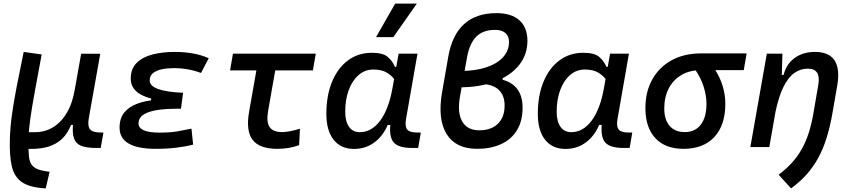

<svg xmlns="http://www.w3.org/2000/svg" viewBox="-20 -815 4728 1064"><path d="M233.4 229 225.6 228.5Q143.1 223.1 101.1 194.1Q59.1 165 45.4 106.4Q31.7 47.9 34.7 -45.9Q36.6 -108.9 46.1 -179Q55.7 -249 72.3 -334.2Q88.9 -419.4 111.3 -527.3L210.9 -513.2Q188.5 -392.1 172.1 -303.2Q155.8 -214.4 147 -150.1Q138.2 -85.9 137.2 -37.1Q137.2 18.6 140.6 53.7Q144 88.9 163.8 107.7Q183.6 126.5 232.4 133.8L254.9 137.2ZM142.6 10.3 115.2 9.8 122.6 -82.5H174.3Q230 -82.5 275.4 -110.6Q320.8 -138.7 352.1 -192.9Q383.3 -247.1 395.5 -325.7L386.7 -122.6H354.5L382.3 -146Q367.2 -98.1 339.4 -62.5Q311.5 -26.9 263.9 -7.8Q216.3 11.2 142.6 10.3ZM512.7 4.9Q460 4.9 430.2 -6.8Q400.4 -18.6 390.1 -47.9Q379.9 -77.1 384.8 -129.4L388.7 -183.6L379.4 -234.9L429.7 -517.1H535.6L472.2 -160.6Q464.4 -116.2 479 -98.4Q493.7 -80.6 539.1 -80.6H553.2L538.1 4.9Z M844.2 9.8Q642.6 9.8 642.6 -107.4Q642.6 -159.7 669.2 -191.9Q695.8 -224.1 741.5 -240.7Q787.1 -257.3 844.2 -261.7L994.6 -300.8L982.9 -212.4H957.5Q904.8 -212.4 865.5 -207.3Q826.2 -202.1 800 -192.1Q773.9 -182.1 760.7 -167Q747.6 -151.9 747.6 -131.8Q747.6 -80.1 863.8 -80.1Q924.8 -80.1 966.6 -87.6Q1008.3 -95.2 1041 -102.1L1050.3 -13.7Q1009.3 -2.9 957.3 3.4Q905.3 9.8 844.2 9.8ZM808.1 -212.4 818.4 -268.6Q704.6 -298.3 704.6 -378.9Q704.6 -434.6 737.8 -467Q771 -499.5 826.2 -513.4Q881.3 -527.3 946.8 -527.3Q1060.1 -527.3 1136.7 -492.2L1093.8 -410.6Q1023.4 -437.5 941.9 -437.5Q907.2 -437.5 877 -431.2Q846.7 -424.8 828.1 -409.9Q809.6 -395 809.6 -368.7Q809.6 -338.9 856 -321.8Q902.3 -304.7 994.6 -300.8L982.9 -212.4Z M1517.1 9.8Q1418 9.8 1379.9 -40Q1341.8 -89.8 1360.4 -195.3L1417 -517.6H1521.5L1465.8 -200.2Q1455.1 -139.6 1473.9 -111.3Q1492.7 -83 1543 -83Q1580.1 -83 1642.1 -101.6L1637.7 -10.7Q1583 9.8 1517.1 9.8ZM1254.9 -424.8 1271 -517.6H1730L1713.9 -424.8Z M2048.8 -429.7Q2002.4 -429.7 1967.3 -399.2Q1932.1 -368.7 1912.6 -315.9Q1893.1 -263.2 1893.1 -196.3Q1893.1 -141.6 1914.3 -112.1Q1935.5 -82.5 1973.6 -82.5Q2039.1 -82.5 2086.7 -146.2Q2134.3 -210 2154.8 -325.7L2189 -517.6H2293.5L2230 -154.8Q2223.1 -115.7 2236.1 -98.1Q2249 -80.6 2292 -80.6H2312L2297.4 4.9H2262.7Q2187.5 4.9 2161.1 -26.6Q2134.8 -58.1 2144 -135.3L2172.4 -122.6H2115.7L2139.2 -150.9Q2114.3 -74.2 2062.7 -32Q2011.2 10.3 1941.9 10.3Q1868.7 10.3 1828.6 -40.8Q1788.6 -91.8 1788.6 -184.1Q1788.6 -285.6 1820.1 -361.8Q1851.6 -438 1908.2 -480.2Q1964.8 -522.5 2040.5 -522.5Q2101.1 -522.5 2127.4 -500.7Q2153.8 -479 2168.9 -444.3H2179.7L2188 -340.8Q2180.7 -354.5 2165.5 -375.5Q2150.4 -396.5 2122.6 -413.1Q2094.7 -429.7 2048.8 -429.7ZM2064 -609.4 2169.9 -794.9H2290L2159.7 -609.4Z M2624.5 9.8Q2505.4 9.8 2454.6 -72.8Q2403.8 -155.3 2430.2 -305.7L2463.9 -499.5Q2505.9 -742.2 2731.4 -742.2Q2814.5 -742.2 2858.6 -702.4Q2902.8 -662.6 2902.8 -589.4Q2902.8 -511.2 2855.7 -453.1Q2808.6 -395 2723.6 -363Q2638.7 -331.1 2524.4 -331.1H2482.4L2485.8 -421.9H2533.7Q2613.3 -421.9 2673.3 -441.4Q2733.4 -460.9 2767.1 -497.3Q2800.8 -533.7 2800.8 -583Q2800.8 -614.7 2780.8 -632.1Q2760.7 -649.4 2723.1 -649.4Q2656.7 -649.4 2619.4 -611.8Q2582 -574.2 2568.4 -498L2529.3 -281.2Q2513.2 -191.4 2541.3 -142.1Q2569.3 -92.8 2637.2 -92.8Q2677.2 -92.8 2708.5 -107.7Q2739.7 -122.6 2758.1 -153.3Q2776.4 -184.1 2776.4 -230.5Q2776.4 -287.1 2742.7 -318.1Q2709 -349.1 2646 -349.1L2659.7 -418Q2690.9 -418 2716.3 -410.6Q2741.7 -403.3 2765.6 -389.6V-373Q2805.2 -362.3 2829.6 -340.1Q2854 -317.9 2865 -287.4Q2876 -256.8 2876 -219.7Q2876 -142.6 2843.8 -91.6Q2811.5 -40.5 2754.9 -15.4Q2698.2 9.8 2624.5 9.8Z M3220.7 -429.7Q3174.3 -429.7 3139.2 -399.2Q3104 -368.7 3084.5 -315.9Q3064.9 -263.2 3064.9 -196.3Q3064.9 -141.6 3086.2 -112.1Q3107.4 -82.5 3145.5 -82.5Q3210.9 -82.5 3258.5 -146.2Q3306.2 -210 3326.7 -325.7L3360.8 -517.6H3465.3L3401.9 -154.8Q3395 -115.7 3408 -98.1Q3420.9 -80.6 3463.9 -80.6H3483.9L3469.2 4.9H3434.6Q3359.4 4.9 3333 -26.6Q3306.6 -58.1 3315.9 -135.3L3344.2 -122.6H3287.6L3311 -150.9Q3286.1 -74.2 3234.6 -32Q3183.1 10.3 3113.8 10.3Q3040.5 10.3 3000.5 -40.8Q2960.4 -91.8 2960.4 -184.1Q2960.4 -285.6 2991.9 -361.8Q3023.4 -438 3080.1 -480.2Q3136.7 -522.5 3212.4 -522.5Q3272.9 -522.5 3299.3 -500.7Q3325.7 -479 3340.8 -444.3H3351.6L3359.9 -340.8Q3352.5 -354.5 3337.4 -375.5Q3322.3 -396.5 3294.4 -413.1Q3266.6 -429.7 3220.7 -429.7Z M3767.1 9.8Q3667 9.8 3611.8 -49.3Q3556.6 -108.4 3556.6 -215.8Q3556.6 -307.1 3595 -375.2Q3633.3 -443.4 3702.4 -481.2Q3771.5 -519 3863.8 -519H4117.7L4101.6 -426.3H3863.8Q3802.7 -426.3 3757.1 -399.9Q3711.4 -373.5 3686.3 -325.7Q3661.1 -277.8 3661.1 -213.9Q3661.1 -151.9 3690.9 -117.4Q3720.7 -83 3774.4 -83Q3832 -83 3863.5 -124Q3895 -165 3895 -240.2Q3895 -284.2 3879.4 -334.7Q3863.8 -385.3 3828.6 -434.6H3939Q3969.7 -388.2 3984.6 -338.9Q3999.5 -289.6 3999.5 -240.2Q3999.5 -121.1 3938.7 -55.7Q3877.9 9.8 3767.1 9.8Z M4138.2 0 4229.5 -517.6H4315.9L4312.5 -394L4243.2 0ZM4495.6 -527.3Q4574.2 -527.3 4605 -480.2Q4635.7 -433.1 4619.6 -340.3L4593.3 -189Q4580.1 -112.3 4560.5 -50.3Q4541 11.7 4513.4 61.8Q4485.8 111.8 4449 152.8Q4412.1 193.8 4363.8 229L4294.9 153.3Q4335.9 122.6 4367.4 88.1Q4398.9 53.7 4422.1 12.9Q4445.3 -27.8 4461.4 -77.6Q4477.5 -127.4 4487.8 -188L4514.6 -344.2Q4522.5 -389.2 4508.1 -411.9Q4493.7 -434.6 4456.5 -434.6Q4417 -434.6 4383.3 -411.6Q4349.6 -388.7 4322.5 -335.2Q4295.4 -281.7 4276.4 -190.4L4300.8 -399.9H4322.3Q4337.9 -460.9 4384.3 -494.1Q4430.7 -527.3 4495.6 -527.3Z"/></svg>

Font: Cascadia Mono NF
Style: Italic
Weight: 400
Italic angle: -10°
Monospace: yes
Designer: Aaron Bell
Foundry: Saja Typeworks
Version: Version 2404.023